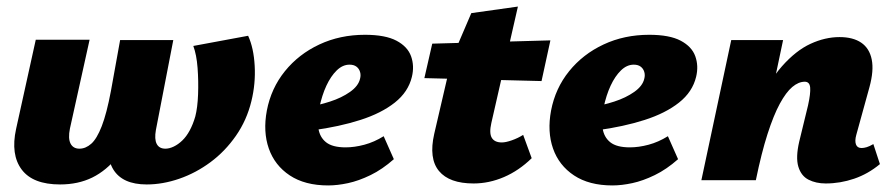

<svg xmlns="http://www.w3.org/2000/svg" viewBox="-20 -549 2721 585"><path d="M163 13Q80 13 46 -32.5Q12 -78 29 -156L89 -428H253L193 -157Q187 -127 195 -111.5Q203 -96 222 -96Q241 -96 258 -111Q275 -126 290 -164.5Q305 -203 318 -272L346 -427H508L455 -153Q450 -125 457.5 -110.5Q465 -96 484 -96Q496 -96 509.5 -102.5Q523 -109 535.5 -121Q548 -133 558 -151.5Q568 -170 575 -194Q582 -221 583.5 -261.5Q585 -302 582 -342Q579 -382 569 -409L736 -440Q753 -403 756 -348.5Q759 -294 746 -241Q732 -183 699 -135.5Q666 -88 621.5 -55Q577 -22 526.5 -4.5Q476 13 427 13Q353 13 325 -33Q297 -79 318 -174L344 -297L408 -185Q375 -117 339.5 -73Q304 -29 261 -8Q218 13 163 13Z M980 16Q909 16 863 -14.5Q817 -45 799 -96.5Q781 -148 793 -212Q806 -280 848 -332Q890 -384 953 -413.5Q1016 -443 1092 -443Q1154 -443 1188 -425Q1222 -407 1232.5 -377.5Q1243 -348 1235 -315Q1224 -269 1183 -236.5Q1142 -204 1078 -183.5Q1014 -163 933 -152L916 -223Q950 -228 985.5 -239.5Q1021 -251 1046.5 -269Q1072 -287 1077 -309Q1080 -320 1077 -330Q1074 -340 1066 -346Q1058 -352 1045 -352Q1024 -352 1006 -334.5Q988 -317 974.5 -288Q961 -259 953 -221Q946 -186 950 -158.5Q954 -131 973.5 -115.5Q993 -100 1033 -100Q1060 -100 1090 -108Q1120 -116 1149 -134L1180 -64Q1145 -33 1109 -15.5Q1073 2 1040.5 9Q1008 16 980 16Z M1423 10Q1349 10 1317.5 -28Q1286 -66 1303 -141L1356 -369L1416 -509L1558 -529L1477 -174Q1470 -143 1478.5 -129Q1487 -115 1509 -115Q1521 -115 1539.5 -121.5Q1558 -128 1574 -138L1600 -67Q1561 -29 1515.5 -9.5Q1470 10 1423 10ZM1273 -311 1297 -416 1657 -426 1630 -302Z M1846 16Q1775 16 1729 -14.5Q1683 -45 1665 -96.5Q1647 -148 1659 -212Q1672 -280 1714 -332Q1756 -384 1819 -413.5Q1882 -443 1958 -443Q2020 -443 2054 -425Q2088 -407 2098.5 -377.5Q2109 -348 2101 -315Q2090 -269 2049 -236.5Q2008 -204 1944 -183.5Q1880 -163 1799 -152L1782 -223Q1816 -228 1851.5 -239.5Q1887 -251 1912.5 -269Q1938 -287 1943 -309Q1946 -320 1943 -330Q1940 -340 1932 -346Q1924 -352 1911 -352Q1890 -352 1872 -334.5Q1854 -317 1840.5 -288Q1827 -259 1819 -221Q1812 -186 1816 -158.5Q1820 -131 1839.5 -115.5Q1859 -100 1899 -100Q1926 -100 1956 -108Q1986 -116 2015 -134L2046 -64Q2011 -33 1975 -15.5Q1939 2 1906.5 9Q1874 16 1846 16Z M2496 10Q2466 10 2443.5 -1.5Q2421 -13 2412.5 -41Q2404 -69 2415 -117L2442 -228Q2450 -264 2448.5 -282Q2447 -300 2432 -300Q2413 -300 2394 -284Q2375 -268 2356 -233Q2337 -198 2318.5 -140.5Q2300 -83 2283 0H2224Q2249 -130 2284.5 -214.5Q2320 -299 2362.5 -347Q2405 -395 2449.5 -415.5Q2494 -436 2538 -436Q2579 -436 2604 -419Q2629 -402 2636 -368Q2643 -334 2629 -283L2589 -138Q2584 -120 2588 -109Q2592 -98 2605 -98Q2612 -98 2620.5 -100.5Q2629 -103 2641 -110L2661 -49Q2625 -19 2582.5 -4.5Q2540 10 2496 10ZM2117 0 2208 -427H2366L2276 0Z"/></svg>

Font: Ysabeau Office Black
Style: Italic
Weight: 900
Italic angle: -12°
Designer: Christian Thalmann (Catharsis Fonts)
Version: Version 2.001;gftools[0.9.30]; featfreeze: tnum,lnum,ss02